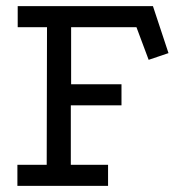

<svg xmlns="http://www.w3.org/2000/svg" viewBox="-20 -609 600 629"><path d="M38 -589H481L532 -435L467 -413L427 -520H213V-333H378V-264H212V-69H334V0H37V-69H133L134 -520H38Z"/></svg>

Font: Podkova
Style: Regular
Weight: 400
Designer: Ilya Yudin
Foundry: Cyreal (www.cyreal.org)
Version: Version 2.103